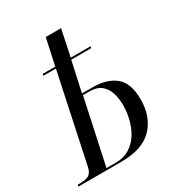

<svg xmlns="http://www.w3.org/2000/svg" viewBox="-197 -850 900 966"><g transform="rotate(-30 253.0 -367.0)"><path d="M-23 0 -21 -10H-6Q26 -10 43.5 -20Q61 -30 68 -62L176 -571H103L105 -581H178L211 -734H300L268 -581H383L381 -571H265L227 -397H289Q372 -397 420 -357.5Q468 -318 468 -223Q468 -123 409 -61.5Q350 0 225 0ZM201 -10Q246 -10 279.5 -30.5Q313 -51 334.5 -85Q356 -119 366.5 -160.5Q377 -202 377 -244Q377 -280 367 -313Q357 -346 332.5 -366.5Q308 -387 264 -387H227L146 -10Z"/></g></svg>

Font: Noto Serif Display ExtraCondensed
Style: Italic
Weight: 400
Width: 2
Italic angle: -12°
Designer: Monotype Design Team
Foundry: Monotype Imaging Inc.
Version: Version 2.009